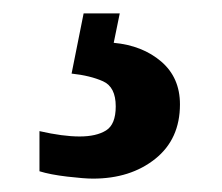

<svg xmlns="http://www.w3.org/2000/svg" viewBox="-20 -29 332 287"><path d="M119 238Q106 238 80.5 235Q55 232 39 227V167Q74 175 99 175Q124 175 138.5 166Q153 157 153 130Q153 101 134 92.5Q115 84 87 81L105 -9H159L150 35Q193 39 221 63Q249 87 249 127Q249 179 212 208.5Q175 238 119 238Z"/></svg>

Font: Noto Serif Armenian Condensed ExtraBold
Style: Regular
Weight: 800
Width: 3
Designer: Monotype Design Team
Foundry: Monotype Imaging Inc.
Version: Version 2.008; ttfautohint (v1.8.4.7-5d5b)